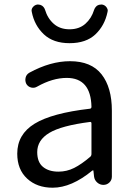

<svg xmlns="http://www.w3.org/2000/svg" viewBox="-20 -832 603 864"><path d="M216.8 12.7Q146.5 12.7 102.1 -28.3Q57.6 -69.3 57.6 -140.6Q57.6 -227.5 135.7 -275.4Q213.9 -323.2 384.8 -342.8Q391.6 -343.8 391.6 -351.6Q388.7 -481.4 280.3 -481.4Q216.8 -481.4 147.5 -442.4Q134.8 -434.6 120.6 -438Q106.4 -441.4 98.6 -454.1Q91.8 -467.8 95.2 -482.4Q98.6 -497.1 112.3 -504.9Q207 -556.6 294.9 -556.6Q390.6 -556.6 437 -497.6Q483.4 -438.5 483.4 -334V-37.1Q483.4 -21.5 472.2 -10.7Q460.9 0 445.3 0Q429.7 0 417.5 -10.7Q405.3 -21.5 403.3 -37.1L400.4 -63.5Q400.4 -65.4 398.9 -65.4Q397.5 -65.4 395.5 -64.5Q301.8 12.7 216.8 12.7ZM243.2 -59.6Q280.3 -59.6 313.5 -76.2Q346.7 -92.8 386.7 -127Q391.6 -131.8 391.6 -139.6V-276.4Q391.6 -284.2 384.8 -283.2Q255.9 -266.6 201.7 -233.9Q147.5 -201.2 147.5 -147.5Q147.5 -102.5 173.3 -81.1Q199.2 -59.6 243.2 -59.6ZM293 -637.7Q219.7 -637.7 177.2 -677.7Q134.8 -717.8 123 -778.3Q122.1 -781.2 122.1 -784.2Q122.1 -793 127.9 -799.8Q135.7 -809.6 147.5 -811.5Q150.4 -811.5 152.3 -811.5Q161.1 -811.5 168.9 -806.6Q178.7 -799.8 182.6 -788.1Q194.3 -749 222.2 -724.6Q250 -700.2 293 -700.2Q335.9 -700.2 363.8 -724.6Q391.6 -749 403.3 -787.1Q407.2 -798.8 417 -806.6Q424.8 -811.5 434.6 -811.5Q436.5 -811.5 439.5 -811.5Q451.2 -809.6 459 -799.8Q464.8 -792 464.8 -784.2Q464.8 -781.2 463.9 -778.3Q451.2 -716.8 409.2 -677.2Q367.2 -637.7 293 -637.7Z"/></svg>

Font: Gen Jyuu Gothic Regular
Style: Regular
Weight: 400
Designer: [Source Han Sans]
Ryoko NISHIZUKA  (kana & ideographs); Paul D. Hunt (Latin, Greek & Cyrillic); Wenlong ZHANG  (bopomofo
Version: Version 1.002.20150607